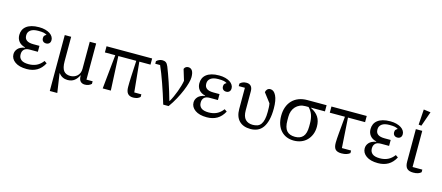

<svg xmlns="http://www.w3.org/2000/svg" viewBox="-60 -1475 5463 2375"><g transform="rotate(15 2671.5 -288.0)"><path d="M264 12Q168 12 114 -26.5Q60 -65 60 -124Q60 -163 87.5 -194.5Q115 -226 177 -238V-242Q124 -254 96 -288.5Q68 -323 68 -372Q68 -406 80.5 -434.5Q93 -463 119.5 -484Q146 -505 186 -516.5Q226 -528 282 -528Q326 -528 361 -518.5Q396 -509 420 -493.5Q444 -478 457 -457Q470 -436 470 -414Q470 -385 454.5 -370.5Q439 -356 415 -356Q390 -356 375 -370.5Q360 -385 360 -411Q360 -433 370.5 -443.5Q381 -454 392 -459V-461Q375 -472 351.5 -477Q328 -482 283 -482Q217 -482 184.5 -457Q152 -432 152 -393V-387Q152 -306 266 -306H344V-230H240Q190 -230 168 -207Q146 -184 146 -149V-143Q146 -101 176 -76.5Q206 -52 272 -52Q329 -52 374 -73.5Q419 -95 454 -142L486 -120Q450 -52 394.5 -20Q339 12 264 12Z M612 -516H694V-203Q694 -119 722 -82Q750 -45 808 -45Q833 -45 855.5 -53.5Q878 -62 895 -77.5Q912 -93 922 -116Q932 -139 932 -169V-516H1014V-53H1093V-20Q1078 -5 1056.5 3.5Q1035 12 1009 12Q973 12 952.5 -10Q932 -32 932 -76V-84H928Q908 -41 874 -14.5Q840 12 787 12Q753 12 724.5 -2Q696 -16 676 -43H672L708 200H612Z M1280 -437H1147V-516H1731V-437H1588L1626 -53H1717V-20Q1703 -5 1680 3.5Q1657 12 1628 12Q1581 12 1558 -15Q1535 -42 1535 -99Q1535 -125 1535.5 -157Q1536 -189 1538 -225L1549 -437H1319L1340 0H1236Z M2011 0Q1991 -67 1970 -131.5Q1949 -196 1928 -255.5Q1907 -315 1886.5 -368Q1866 -421 1847 -463H1785V-496Q1799 -510 1819 -519Q1839 -528 1862 -528Q1888 -528 1906 -515.5Q1924 -503 1938 -468Q1952 -433 1969 -386Q1986 -339 2004 -286Q2022 -233 2039.5 -176Q2057 -119 2072 -65H2077Q2095 -96 2112 -133.5Q2129 -171 2143 -209Q2157 -247 2167.5 -283.5Q2178 -320 2183 -351L2140 -492Q2146 -509 2160 -518.5Q2174 -528 2192 -528Q2224 -528 2242.5 -501.5Q2261 -475 2261 -417Q2261 -388 2248.5 -341.5Q2236 -295 2212.5 -238.5Q2189 -182 2155.5 -120Q2122 -58 2080 0Z M2570 12Q2474 12 2420 -26.5Q2366 -65 2366 -124Q2366 -163 2393.5 -194.5Q2421 -226 2483 -238V-242Q2430 -254 2402 -288.5Q2374 -323 2374 -372Q2374 -406 2386.5 -434.5Q2399 -463 2425.5 -484Q2452 -505 2492 -516.5Q2532 -528 2588 -528Q2632 -528 2667 -518.5Q2702 -509 2726 -493.5Q2750 -478 2763 -457Q2776 -436 2776 -414Q2776 -385 2760.5 -370.5Q2745 -356 2721 -356Q2696 -356 2681 -370.5Q2666 -385 2666 -411Q2666 -433 2676.5 -443.5Q2687 -454 2698 -459V-461Q2681 -472 2657.5 -477Q2634 -482 2589 -482Q2523 -482 2490.5 -457Q2458 -432 2458 -393V-387Q2458 -306 2572 -306H2650V-230H2546Q2496 -230 2474 -207Q2452 -184 2452 -149V-143Q2452 -101 2482 -76.5Q2512 -52 2578 -52Q2635 -52 2680 -73.5Q2725 -95 2760 -142L2792 -120Q2756 -52 2700.5 -20Q2645 12 2570 12Z M2854 -496Q2886 -528 2938 -528Q2974 -528 2994.5 -506Q3015 -484 3015 -440V-197Q3015 -117 3049 -81Q3083 -45 3144 -45Q3178 -45 3204.5 -55Q3231 -65 3248 -88.5Q3265 -112 3274 -151Q3283 -190 3283 -248Q3283 -277 3282 -305Q3281 -333 3276 -356L3186 -474Q3188 -495 3203 -511.5Q3218 -528 3244 -528Q3288 -528 3316.5 -471Q3345 -414 3345 -307Q3345 -223 3330 -162.5Q3315 -102 3287.5 -63Q3260 -24 3220 -6Q3180 12 3130 12Q3036 12 2984.5 -40.5Q2933 -93 2933 -191V-463H2854Z M3788 -437V-433Q3854 -401 3886 -351.5Q3918 -302 3918 -228Q3918 -172 3900 -128Q3882 -84 3851 -52.5Q3820 -21 3777 -4.5Q3734 12 3685 12Q3635 12 3593.5 -4.5Q3552 -21 3521 -54Q3490 -87 3473 -135Q3456 -183 3456 -246Q3456 -307 3474 -357Q3492 -407 3526 -442.5Q3560 -478 3608.5 -497Q3657 -516 3719 -516H3965V-437ZM3687 -37Q3755 -37 3790 -77.5Q3825 -118 3825 -206V-242Q3825 -305 3809 -352Q3793 -399 3755 -437H3713Q3675 -437 3644.5 -423.5Q3614 -410 3591.5 -386Q3569 -362 3557 -329Q3545 -296 3545 -256V-210Q3545 -118 3580.5 -77.5Q3616 -37 3687 -37Z M4403 -20Q4385 -5 4359 3.5Q4333 12 4295 12Q4242 12 4218 -12.5Q4194 -37 4194 -96Q4194 -119 4196 -151Q4198 -183 4201 -216L4221 -437H4027V-516H4479V-437H4260L4285 -53H4403Z M4762 12Q4666 12 4612 -26.5Q4558 -65 4558 -124Q4558 -163 4585.5 -194.5Q4613 -226 4675 -238V-242Q4622 -254 4594 -288.5Q4566 -323 4566 -372Q4566 -406 4578.5 -434.5Q4591 -463 4617.5 -484Q4644 -505 4684 -516.5Q4724 -528 4780 -528Q4824 -528 4859 -518.5Q4894 -509 4918 -493.5Q4942 -478 4955 -457Q4968 -436 4968 -414Q4968 -385 4952.5 -370.5Q4937 -356 4913 -356Q4888 -356 4873 -370.5Q4858 -385 4858 -411Q4858 -433 4868.5 -443.5Q4879 -454 4890 -459V-461Q4873 -472 4849.5 -477Q4826 -482 4781 -482Q4715 -482 4682.5 -457Q4650 -432 4650 -393V-387Q4650 -306 4764 -306H4842V-230H4738Q4688 -230 4666 -207Q4644 -184 4644 -149V-143Q4644 -101 4674 -76.5Q4704 -52 4770 -52Q4827 -52 4872 -73.5Q4917 -95 4952 -142L4984 -120Q4948 -52 4892.5 -20Q4837 12 4762 12Z M5190 -516V-53H5315V-20Q5300 -5 5275 3.5Q5250 12 5215 12Q5159 12 5133.5 -14Q5108 -40 5108 -100V-516ZM5127 -579 5140 -776 5229 -764 5163 -575Z"/></g></svg>

Font: IBM Plex Serif
Style: Regular
Weight: 400
Designer: Mike Abbink, Paul van der Laan, Pieter van Rosmalen
Foundry: Bold Monday
Version: Version 3.001